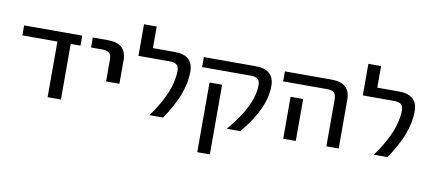

<svg xmlns="http://www.w3.org/2000/svg" viewBox="-78 -984 3350 1497"><g transform="rotate(10 1597.0 -235.0)"><path d="M37.1 -440.4V-519.5H497.1V-440.4H419.9V0H314.5V-440.4Z M581.1 -440.4V-519.5H701.2Q847.7 -519.5 847.7 -387.7V-200.2H742.2V-372.1Q742.2 -409.2 725.6 -424.8Q709 -440.4 669.9 -440.4Z M956.1 -440.4V-690.4H1056.6V-519.5H1229.5Q1376 -519.5 1376 -387.7Q1376 -212.9 1228.5 0H1121.1Q1276.4 -213.9 1276.4 -377.9Q1276.4 -411.1 1259.3 -425.8Q1242.2 -440.4 1203.1 -440.4Z M1460 -440.4V-519.5H1870.1Q2017.6 -519.5 2017.6 -387.7Q2017.6 -210.9 1839.8 0H1732.4Q1918 -214.8 1918 -377.9Q1918 -411.1 1900.9 -425.8Q1883.8 -440.4 1844.7 -440.4ZM1538.1 219.7V-332H1637.7V219.7Z M2101.6 -440.4V-519.5H2471.7Q2619.1 -519.5 2619.1 -387.7V0H2521.5V-372.1Q2521.5 -409.2 2504.9 -424.8Q2488.3 -440.4 2448.2 -440.4ZM2179.7 0V-332H2279.3V0Z M2732.4 -440.4V-690.4H2833V-519.5H3005.9Q3152.3 -519.5 3152.3 -387.7Q3152.3 -212.9 3004.9 0H2897.5Q3052.7 -213.9 3052.7 -377.9Q3052.7 -411.1 3035.6 -425.8Q3018.6 -440.4 2979.5 -440.4Z"/></g></svg>

Font: GenEi M Gothic v2 Medium
Style: Regular
Weight: 500
Version: Version 2.0